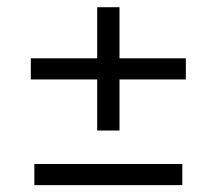

<svg xmlns="http://www.w3.org/2000/svg" viewBox="-20 -608 615 545"><path d="M255.8 -237.5V-382.5H67.5V-442.5H255.8V-587.5H319.2V-442.5H507.5V-382.5H319.2V-237.5ZM77.5 -82.5V-142.5H497.5V-82.5Z"/></svg>

Font: Funnel Display Light Light
Style: Regular
Weight: 300
Version: Version 1.000